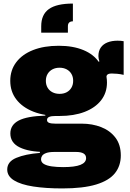

<svg xmlns="http://www.w3.org/2000/svg" viewBox="-20 -833 729 1076"><path d="M360.5 -650H211V-686Q211 -751.5 254 -782.2Q297 -813 388.5 -813V-713.5Q375 -713.5 367.8 -706.8Q360.5 -700 360.5 -686ZM329 223Q236 223 166.5 212.2Q97 201.5 58.8 178Q20.5 154.5 20.5 117Q20.5 73 71 51.8Q121.5 30.5 203.5 24V6.5L285 18.5Q254.5 18.5 238.2 24.8Q222 31 216 40.2Q210 49.5 210 59Q210 76.5 226 86Q242 95.5 270 99.5Q298 103.5 334 103.5Q399.5 103.5 431 90.8Q462.5 78 462.5 53Q462.5 18.5 405.5 18.5H232.5Q143 18.5 90.5 -7Q38 -32.5 38 -85Q38 -133 84.8 -157.5Q131.5 -182 234 -185V-210L313.5 -183H291Q267.5 -183 255.5 -177.8Q243.5 -172.5 243.5 -160.5Q243.5 -149 255.5 -144.5Q267.5 -140 291 -140H438.5Q497.5 -140 547.2 -120.5Q597 -101 627 -61.5Q657 -22 657 38Q657 96.5 624 137.8Q591 179 518.8 201Q446.5 223 329 223ZM313.5 -183Q229 -183 167.2 -207.2Q105.5 -231.5 71.5 -275.8Q37.5 -320 37.5 -380Q37.5 -440 71 -484.2Q104.5 -528.5 165.5 -552.5Q226.5 -576.5 309.5 -576.5Q389.5 -576.5 447.8 -552.2Q506 -528 535.5 -483Q560.5 -456.5 570 -428.8Q579.5 -401 579.5 -370.5Q579.5 -313.5 546.8 -271.2Q514 -229 454.2 -206Q394.5 -183 313.5 -183ZM314 -307Q336.5 -307 353.5 -316Q370.5 -325 380.2 -341.5Q390 -358 390 -380Q390 -402.5 380.2 -419Q370.5 -435.5 353.2 -444.5Q336 -453.5 314 -453.5Q291.5 -453.5 274.2 -444.5Q257 -435.5 247 -419Q237 -402.5 237 -380Q237 -358 246.8 -341.5Q256.5 -325 274 -316Q291.5 -307 314 -307ZM579.5 -370.5 540.5 -429.5 509 -475 537 -489Q534.5 -495.5 533 -504Q531.5 -512.5 531.5 -518.5Q531.5 -547.5 545 -566.8Q558.5 -586 582.8 -595.5Q607 -605 639.5 -605Q649.5 -605 657.8 -604.2Q666 -603.5 673 -602V-413.5Q654 -418 636.5 -419.5Q619 -421 606.5 -421Q595.5 -421 589 -418.8Q582.5 -416.5 579.5 -412.2Q576.5 -408 576.5 -401Q576.5 -397.5 577.2 -393Q578 -388.5 578.8 -383Q579.5 -377.5 579.5 -370.5Z"/></svg>

Font: Hepta Slab ExtraLight ExtraBold
Style: Regular
Weight: 800
Version: Version 1.102